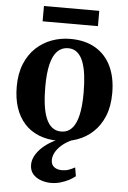

<svg xmlns="http://www.w3.org/2000/svg" viewBox="-63 -765 702 1056"><g transform="rotate(5 288.5 -237.0)"><path d="M25.5 -266Q25.5 -338.5 47.8 -392.2Q70 -446 108.2 -481.8Q146.5 -517.5 195 -535.2Q243.5 -553 296.5 -553Q379 -553 436 -519.2Q493 -485.5 522.5 -423.5Q552 -361.5 552 -276Q552 -202.5 529.8 -148.5Q507.5 -94.5 469.2 -59Q431 -23.5 382.2 -6.2Q333.5 11 280.5 11Q219.5 11 172 -8Q124.5 -27 91.8 -63.2Q59 -99.5 42.2 -150.8Q25.5 -202 25.5 -266ZM290 -41Q325 -41 348.2 -65Q371.5 -89 383.2 -138.2Q395 -187.5 395 -263.5Q395 -317 389.5 -360.8Q384 -404.5 371.8 -435.8Q359.5 -467 339.2 -484Q319 -501 289.5 -501Q254.5 -501 230.5 -477.2Q206.5 -453.5 194.2 -404.2Q182 -355 182 -278Q182 -224 187.8 -180.5Q193.5 -137 206.2 -105.8Q219 -74.5 239.8 -57.8Q260.5 -41 290 -41ZM258.5 245.5Q231 245.5 204 236.2Q177 227 159.2 207Q141.5 187 141.5 155Q141.5 132.5 152.2 110.2Q163 88 183 67.2Q203 46.5 230.5 29Q258 11.5 291.5 -1L318.5 -5L359.5 -1Q323.5 14.5 300 34.8Q276.5 55 264.8 76.5Q253 98 253 119.5Q253 145 269.8 157.8Q286.5 170.5 313.5 170.5Q334.5 170.5 351.2 164.2Q368 158 384.5 149L392.5 197Q378 209 357 220Q336 231 310.8 238.2Q285.5 245.5 258.5 245.5ZM441.5 -720.5V-636H136V-720.5Z"/></g></svg>

Font: Merriweather 60pt
Style: Bold
Weight: 700
Version: Version 2.100